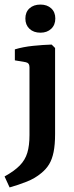

<svg xmlns="http://www.w3.org/2000/svg" viewBox="-46 -625 325 840"><path d="M195 -415V-39Q195 8 188.5 40Q182 72 169 93.5Q156 115 135 132Q108 155 71.5 169.5Q35 184 -4 195L-26 147Q17 123 40.5 99Q64 75 73.5 43.5Q83 12 83 -34V-331Q83 -350 66 -353L19 -361V-409Q55 -420 99.5 -424.5Q144 -429 180 -430ZM196 -544Q196 -516 178 -499Q160 -482 131 -482Q101 -482 83 -499Q65 -516 65 -544Q65 -572 83 -588.5Q101 -605 131 -605Q160 -605 178 -588.5Q196 -572 196 -544Z"/></svg>

Font: Yrsa SemiBold
Style: Regular
Weight: 600
Version: Version 2.004